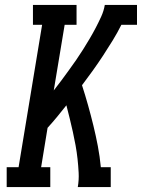

<svg xmlns="http://www.w3.org/2000/svg" viewBox="-20 -755 573 775"><path d="M7 0V-80H55L150 -655H113V-735H289V-655H241L197 -390Q213 -410 228 -430.5Q243 -451 258 -471.5Q273 -492 287.5 -513Q302 -534 315.5 -555.5Q329 -577 342 -599Q355 -621 366.5 -643Q378 -665 388.5 -688Q399 -711 403 -735H533V-655H470Q454 -623 435 -592Q416 -561 396 -530.5Q376 -500 354.5 -470Q333 -440 311 -411Q324 -371 335.5 -330Q347 -289 357 -248Q367 -207 375 -165Q383 -123 387 -80H427V0H294Q299 -29 297.5 -57.5Q296 -86 293 -113.5Q290 -141 285 -168.5Q280 -196 274 -223Q268 -250 261.5 -276.5Q255 -303 248 -330Q230 -307 211 -284Q192 -261 172 -239L146 -80H183V0Z"/></svg>

Font: Iosevka Curly Slab MdObl
Style: Regular
Weight: 500
Italic angle: -9°
Monospace: yes
Designer: Belleve Invis
Foundry: Belleve Invis
Version: Version 11.0.0; ttfautohint (v1.8.3)